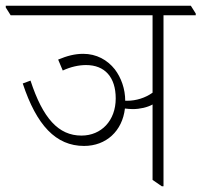

<svg xmlns="http://www.w3.org/2000/svg" viewBox="-46 -642 700 667"><path d="M246 -135C323 -135 379 -187 388 -265C397 -264 406 -263 415 -263C440 -263 466 -269 484 -279V-17L516 5H522V-589H634V-595L617 -622H-26V-616L-9 -589H484V-320C459 -302 427 -292 396 -292C394 -292 392 -292 389 -292C389 -333 375 -372 353 -401C327 -434 289 -455 243 -455C214 -455 187 -448 156 -435L172 -397C200 -410 228 -416 253 -416C318 -416 356 -374 356 -300C356 -223 306 -171 237 -171C157 -171 103 -231 60 -362L33 -352C81 -207 148 -135 246 -135Z"/></svg>

Font: Noto Serif Devanagari SemiCondensed ExtraLight
Style: Regular
Weight: 200
Width: 4
Designer: Universal Thirst, Indian Type Foundry and the Monotype Design Team
Foundry: Monotype Imaging Inc.
Version: Version 2.004